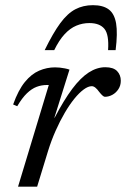

<svg xmlns="http://www.w3.org/2000/svg" viewBox="-20 -704 476 724"><path d="M164 -383.5Q162 -383.5 160.5 -383.5Q159 -383.5 157 -383.5Q136.5 -383.5 118 -376.5Q99.5 -369.5 81.5 -352.2Q63.5 -335 45 -303.5L29.5 -310Q49 -364.5 73.8 -394.8Q98.5 -425 127.5 -437.5Q156.5 -450 187.5 -450Q197 -450 206 -449Q215 -448 224.2 -446.2Q233.5 -444.5 242 -441.5L185 -260H186Q221 -327 252.5 -369Q284 -411 314.8 -430.8Q345.5 -450.5 377 -450.5Q407.5 -450.5 421.5 -436Q435.5 -421.5 435.5 -399.5Q435.5 -381.5 426.5 -367.8Q417.5 -354 403.8 -346.5Q390 -339 375.5 -339Q372 -339 366.8 -343.5Q361.5 -348 354 -357.5Q347 -367.5 340 -373.2Q333 -379 326 -379Q312.5 -379 295.5 -366.5Q278.5 -354 260.2 -331.5Q242 -309 224 -278.2Q206 -247.5 189.8 -211Q173.5 -174.5 161 -134L120 0H48ZM317 -617Q291 -617 267.8 -607.2Q244.5 -597.5 223.8 -575.2Q203 -553 184.5 -515H148.5Q180 -579.5 207.2 -616.5Q234.5 -653.5 264 -669Q293.5 -684.5 330.5 -684.5Q368.5 -684.5 390 -668.5Q411.5 -652.5 417.8 -615.8Q424 -579 416 -515H387.5Q391.5 -573.5 373.8 -595.2Q356 -617 317 -617Z"/></svg>

Font: Newsreader 16pt 16pt
Style: Italic
Weight: 400
Italic angle: -17°
Version: Version 1.003